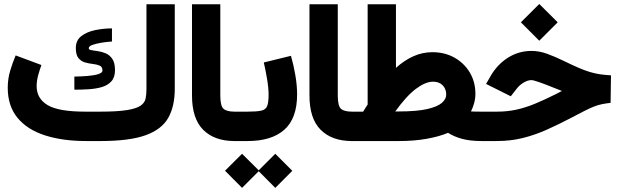

<svg xmlns="http://www.w3.org/2000/svg" viewBox="-20 -703 3079 957"><path d="M477.5 -146.5Q564 -146.5 611.6 -154.1Q659.2 -161.6 680.2 -176Q701.2 -190.4 705.6 -211.2Q710 -231.9 710 -258.8V-681.6H851.1V-259.8Q851.1 -172.9 818.4 -115.2Q785.6 -57.6 705.3 -28.8Q625 0 481 0H410.2Q291.5 0 203.4 -28.6Q115.2 -57.1 66.9 -116.2Q18.6 -175.3 18.6 -265.6Q18.6 -310.1 30.8 -350.6Q43 -391.1 58.1 -426.8L186.5 -378.9Q178.2 -356.9 170.4 -328.4Q162.6 -299.8 162.6 -272.9Q163.1 -211.4 217.5 -179Q272 -146.5 405.3 -146.5ZM350.6 -321.3Q385.7 -321.8 417.7 -324.5Q449.7 -327.1 470.2 -333.7Q490.7 -340.3 490.7 -351.6Q490.7 -369.6 477.3 -375.7Q463.9 -381.8 444.1 -384Q424.3 -386.2 404.5 -391.6Q384.8 -397 371.3 -413.1Q357.9 -429.2 357.9 -463.4Q357.9 -502 385.5 -523.2Q413.1 -544.4 454.8 -553Q496.6 -561.5 538.1 -561.5V-496.1Q513.2 -494.6 486.3 -490.2Q459.5 -485.8 440.9 -479.2Q422.4 -472.7 422.4 -462.9Q422.4 -455.1 435.5 -452.9Q448.7 -450.7 468.3 -448Q487.8 -445.3 507.3 -437Q526.9 -428.7 540 -409.2Q553.2 -389.6 553.2 -353.5Q553.2 -317.4 534.9 -297.4Q516.6 -277.3 486.8 -268.8Q457 -260.3 421.4 -258.1Q385.7 -255.9 350.6 -255.9Z M1161.1 0H1148.9Q1048.8 0 992.9 -55.9Q937 -111.8 937 -227.1V-681.6H1078.1V-226.6Q1078.1 -174.8 1094.2 -160.6Q1110.4 -146.5 1148.9 -146.5H1161.1Z M1430.2 -424.8Q1442.9 -381.8 1451.9 -329.6Q1460.9 -277.3 1460.9 -232.4Q1460.9 -113.3 1397.5 -56.6Q1334 0 1214.4 0H1141.6V-146.5H1214.4Q1259.8 -146.5 1282 -151.4Q1304.2 -156.2 1311.5 -174.1Q1318.8 -191.9 1318.8 -231Q1318.8 -264.2 1311 -310.3Q1303.2 -356.4 1294.9 -391.6ZM1101.6 147.9 1186.5 63.5 1269.5 146 1352.1 63.5 1437 148.4 1352.1 233.4 1269.5 150.4 1186.5 233.4Z M1746.6 0H1734.4Q1634.3 0 1578.4 -55.9Q1522.5 -111.8 1522.5 -227.1V-681.6H1663.6V-226.6Q1663.6 -174.8 1679.7 -160.6Q1695.8 -146.5 1734.4 -146.5H1746.6Z M2327.6 -147.5Q2339.4 -147 2352.5 -146.7Q2365.7 -146.5 2382.3 -146.5H2397V0H2381.8Q2322.8 0 2282.2 -11.2Q2241.7 -22.5 2213.4 -41Q2169.9 -22.5 2106.9 -11.2Q2043.9 0 1969.2 0H1727.1V-146.5H1790Q1795.9 -156.2 1801.5 -165Q1807.1 -173.8 1812.5 -182.1V-681.6H1953.6V-364.7Q1995.1 -402.3 2040.5 -422.6Q2085.9 -442.9 2135.3 -442.9Q2197.3 -442.9 2245.6 -415.5Q2293.9 -388.2 2321.8 -341.3Q2349.6 -294.4 2349.6 -235.4Q2349.6 -212.4 2343.5 -189.9Q2337.4 -167.5 2327.6 -147.5ZM1966.8 -147.5Q2057.6 -147.5 2109.4 -159.4Q2161.1 -171.4 2182.6 -190.4Q2204.1 -209.5 2204.1 -231.4Q2204.1 -259.8 2186.5 -277.8Q2168.9 -295.9 2138.2 -295.9Q2101.1 -295.9 2053.5 -260.5Q2005.9 -225.1 1950.2 -147.5Z M2576.2 -591.8 2668 -683.1 2759.8 -591.8 2668 -500ZM2377.4 0V-146.5H2457Q2508.8 -146.5 2554.2 -156.5Q2599.6 -166.5 2646.2 -185.8Q2692.9 -205.1 2747.6 -232.4L2780.8 -249.5Q2773.4 -252.4 2766.1 -255.6Q2758.8 -258.8 2749 -262.2Q2647 -303.7 2628.9 -303.7Q2610.8 -303.7 2590.1 -291.5Q2569.3 -279.3 2554.2 -259.3L2525.9 -223.1L2402.8 -284.7L2425.8 -324.7Q2458.5 -381.3 2511.7 -415.3Q2564.9 -449.2 2629.4 -449.2Q2667 -449.2 2706.5 -435.1Q2746.1 -420.9 2790 -399.4Q2834 -377.9 2865.2 -364.5Q2896.5 -351.1 2921.4 -343.8Q2946.3 -336.4 2970.7 -332.8Q2995.1 -329.1 3025.4 -327.6L3023.4 -190.4Q2999 -187.5 2980.7 -183.8Q2962.4 -180.2 2942.4 -172.6Q2922.4 -165 2894 -150.6Q2865.7 -136.2 2821.3 -112.8Q2761.2 -81.5 2703.9 -55.9Q2646.5 -30.3 2585.9 -15.1Q2525.4 0 2455.6 0Z"/></svg>

Font: Vazir Black FD
Style: Black-FD
Weight: 900
Designer: Saber Rastikerdar
Foundry: Saber Rastikerdar
Version: Version 30.0.0